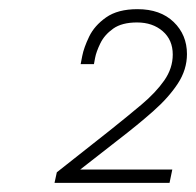

<svg xmlns="http://www.w3.org/2000/svg" viewBox="-20 -826 428 419"><path d="M99 -427 104 -450 218 -540Q257 -571 288.5 -597.5Q320 -624 338.5 -650.5Q357 -677 357 -707Q357 -739 335 -758Q313 -777 279 -777Q246 -777 227 -763.5Q208 -750 199 -731.5Q190 -713 187.5 -699.5Q185 -686 185 -686H156Q156 -686 159.5 -704Q163 -722 174.5 -746Q186 -770 211.5 -788Q237 -806 280 -806Q330 -806 359 -778Q388 -750 388 -708Q388 -674 368 -643.5Q348 -613 314 -583Q280 -553 237 -520L155 -456H356L350 -427Z"/></svg>

Font: Be Vietnam Pro Thin
Style: Italic
Weight: 100
Italic angle: -12°
Designer: Lam Bao, Tony Le, Vietanh Nguyen
Foundry: Yellow Type Foundry
Version: Version 1.002; ttfautohint (v1.8.3)